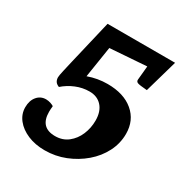

<svg xmlns="http://www.w3.org/2000/svg" viewBox="-155 -759 847 889"><g transform="rotate(30 269.0 -314.5)"><path d="M206 12Q155 12 115 -5Q75 -22 52 -51Q29 -80 29 -116Q29 -152 47.5 -174Q66 -196 95 -196Q107 -196 120.5 -191.5Q134 -187 137 -183Q136 -175 135.5 -167.5Q135 -160 135 -153Q135 -69 215 -69Q255 -69 283.5 -91.5Q312 -114 327 -149.5Q342 -185 342 -225Q342 -273 317.5 -300.5Q293 -328 251 -328Q214 -328 179 -313.5Q144 -299 117 -275Q102 -281 96.5 -290.5Q91 -300 91 -312Q91 -321 97.5 -349.5Q104 -378 111 -408L166 -641H527L477 -466Q436 -469 426 -473Q416 -477 417 -488L424 -562L229 -548L203 -382Q253 -400 306 -400Q393 -400 444 -357Q495 -314 495 -242Q495 -191 471.5 -145Q448 -99 407 -64Q366 -29 314.5 -8.5Q263 12 206 12Z"/></g></svg>

Font: Petrona ExtraBold
Style: Italic
Weight: 800
Italic angle: -9°
Designer: Ringo R. Seeber
Foundry: Ringo R. Seeber
Version: Version 2.001; ttfautohint (v1.8.3)